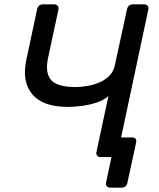

<svg xmlns="http://www.w3.org/2000/svg" viewBox="-20 -720 728 880"><path d="M441 0Q431 0 425.5 -6.5Q420 -13 422 -23L477 -280Q458 -262 426 -251Q394 -240 358 -235Q322 -230 291 -230Q176 -230 127.5 -288.5Q79 -347 101 -447L150 -677Q155 -700 177 -700H229Q239 -700 244.5 -693.5Q250 -687 248 -677L200 -453Q186 -386 214 -353.5Q242 -321 327 -321Q350 -321 378 -325.5Q406 -330 433 -341Q460 -352 480.5 -372Q501 -392 507 -424L562 -677Q567 -700 589 -700H640Q651 -700 656.5 -693.5Q662 -687 660 -677L535 -90H585Q608 -90 604 -67L564 117Q560 140 536 140H485Q475 140 469.5 133.5Q464 127 466 117L491 0Z"/></svg>

Font: Lubike
Style: Italic
Weight: 400
Italic angle: -12°
Foundry: Honoka55
Version: Version 1.000;July 22, 2022;FontCreator 14.0.0.2862 64-bit